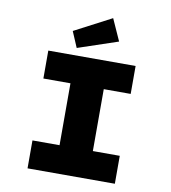

<svg xmlns="http://www.w3.org/2000/svg" viewBox="-100 -1038 1001 1124"><g transform="rotate(10 400.5 -476.5)"><path d="M140 0V-166H301V-534H140V-700H659V-534H499V-166H659V0ZM301 -744 261 -838 481 -953 539 -824Z"/></g></svg>

Font: Lexend Giga ExtraBold
Style: Regular
Weight: 800
Designer: Bonnie Shaver-Troup, Thomas Jockin
Foundry: Lexend
Version: Version 1.007